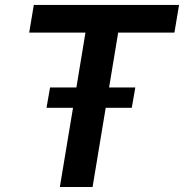

<svg xmlns="http://www.w3.org/2000/svg" viewBox="-20 -747 735 767"><path d="M96.6 -616.8 115.1 -727.3H695.3L676.8 -616.8H452.1L415.8 -397.7H520.6L506.4 -316.4H402.3L349.8 0H219.1L271.7 -316.4H165.8L180 -397.7H285.2L321.4 -616.8Z"/></svg>

Font: Inter P Semi Bold
Style: Italic
Weight: 600
Italic angle: 9.39999°
Designer: Rasmus Andersson
Foundry: rsms
Version: Version 3.018;git-588b23468